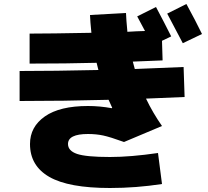

<svg xmlns="http://www.w3.org/2000/svg" viewBox="-20 -870 1040 960"><path d="M990 -700 894 -654Q840 -758 816 -802L912 -850Q958 -766 990 -700ZM78 -365V-515Q252 -515 472 -520L463 -556Q312 -552 128 -552V-702Q229 -702 437 -706Q431 -764 430 -795L610 -805Q611 -773 617 -711Q632 -712 661.5 -713.5Q691 -715 705 -715Q692 -740 666 -788L760 -835Q801 -758 836 -688L790 -666L793 -568Q744 -566 644 -562Q651 -534 654 -525Q818 -531 898 -535L903 -385Q775 -379 710 -377Q744 -306 790 -240L600 -160Q531 -185 496 -192.5Q461 -200 420 -200Q320 -200 320 -150Q320 -116 365 -100.5Q410 -85 530 -85Q633 -85 770 -105L790 50Q661 70 530 70Q323 70 226.5 14.5Q130 -41 130 -150Q130 -236 204.5 -288Q279 -340 420 -340Q479 -340 539 -329L541 -331Q529 -357 523 -371Q299 -365 78 -365Z"/></svg>

Font: M PLUS 1p Black
Style: Regular
Weight: 900
Version: Version 1.061